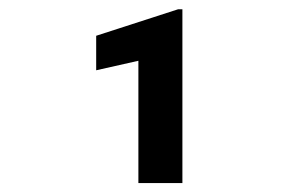

<svg xmlns="http://www.w3.org/2000/svg" viewBox="-20 -726 640 424"><path d="M382.8 -321.8H285.6V-591.8L192.4 -570.8V-647L373.5 -705.6H382.8Z"/></svg>

Font: TypoPRO Roboto Mono
Style: Bold
Weight: 700
Designer: Google
Version: Version 2.000986; 2015; ttfautohint (v1.3)